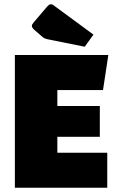

<svg xmlns="http://www.w3.org/2000/svg" viewBox="-20 -884 560 904"><path d="M250 -240V-165H485V0H50V-625H490L465 -460H250V-385H450V-240ZM379 -664 205 -699Q196 -701 190.5 -703.5Q185 -706 179 -711L141 -744Q130 -754 130 -762Q130 -769 139 -779L202 -853Q212 -864 220 -864Q226 -864 231 -860L420 -721Z"/></svg>

Font: Changa ExtraBold
Style: Regular
Weight: 800
Designer: Eduardo Rodriguez Tunni
Foundry: Eduardo Rodriguez Tunni
Version: Version 3.002; ttfautohint (v1.8.2)